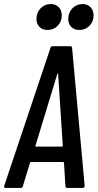

<svg xmlns="http://www.w3.org/2000/svg" viewBox="-26 -928 482 948"><path d="M297 -9 290 -124Q290 -126 288.5 -127Q287 -128 285 -128H127Q125 -128 123.5 -127Q122 -126 122 -124L87 -9Q86 0 76 0H2Q-3 0 -5 -3Q-7 -6 -5 -11L223 -691Q225 -700 234 -700H321Q330 -700 330 -691L392 -11Q392 0 382 0H307Q297 0 297 -9ZM151 -204H280Q282 -204 284 -208L261 -563Q261 -565 259.5 -565Q258 -565 257 -563L149 -208Q148 -207 149 -205.5Q150 -204 151 -204ZM311 -834Q311 -866 331.5 -887Q352 -908 382 -908Q406 -908 421 -892.5Q436 -877 436 -852Q436 -821 415.5 -800.5Q395 -780 366 -780Q341 -780 326 -795Q311 -810 311 -834ZM154 -834Q154 -866 174.5 -887Q195 -908 225 -908Q249 -908 264 -892.5Q279 -877 279 -852Q279 -821 258.5 -800.5Q238 -780 209 -780Q184 -780 169 -795Q154 -810 154 -834Z"/></svg>

Font: Barlow Condensed Medium
Style: Italic
Weight: 500
Width: 3
Italic angle: -7°
Designer: Jeremy Tribby
Foundry: Tribby Type
Version: Version 1.408